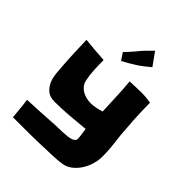

<svg xmlns="http://www.w3.org/2000/svg" viewBox="-283 -1202 1370 1370"><g transform="rotate(45 402.5 -516.5)"><path d="M740.2 -243.2Q740.2 -208 729.5 -169.4Q718.8 -130.9 698.2 -97.2Q677.7 -63.5 647.9 -38.6Q618.2 -13.7 581.1 -5.9Q566.4 -2.9 546.4 -1Q526.4 1 504.9 2Q483.4 2.9 462.4 3.9Q441.4 4.9 426.8 4.9Q342.8 8.8 258.8 9.3Q174.8 9.8 89.8 9.8Q85.9 -30.3 82.5 -69.3Q79.1 -108.4 73.2 -149.4Q140.6 -152.3 207.5 -155.8Q274.4 -159.2 341.8 -164.1Q356.4 -165 374.5 -165Q392.6 -165 411.6 -166Q430.7 -167 448.7 -168.5Q466.8 -169.9 480.5 -172.9Q486.3 -173.8 494.6 -176.3Q502.9 -178.7 509.8 -183.1Q516.6 -187.5 521.5 -193.4Q526.4 -199.2 526.4 -208Q526.4 -228.5 522 -253.4Q517.6 -278.3 515.6 -297.9Q442.4 -291 368.7 -284.7Q294.9 -278.3 220.7 -278.3Q169.9 -278.3 139.6 -307.1Q109.4 -335.9 95.7 -382.8Q92.8 -393.6 90.3 -408.7Q87.9 -423.8 86.4 -439.9Q85 -456.1 84 -471.7Q83 -487.3 82 -498Q77.1 -562.5 74.7 -625Q72.3 -687.5 70.3 -752Q117.2 -747.1 164.6 -743.2Q211.9 -739.3 258.8 -736.3Q258.8 -690.4 261.2 -639.2Q263.7 -587.9 273.4 -543.9Q278.3 -520.5 292 -503.4Q305.7 -486.3 324.7 -475.1Q343.8 -463.9 365.7 -458.5Q387.7 -453.1 410.2 -453.1Q436.5 -453.1 462.9 -458.5Q489.3 -463.9 513.7 -471.7Q509.8 -544.9 507.3 -616.2Q504.9 -687.5 498 -759.8Q527.3 -760.7 556.6 -762.2Q585.9 -763.7 615.2 -763.7Q661.1 -763.7 708 -754.9Q708 -712.9 709.5 -670.9Q710.9 -628.9 712.9 -586.9Q714.8 -567.4 716.3 -547.4Q717.8 -527.3 718.8 -507.8Q722.7 -441.4 731.4 -375.5Q740.2 -309.6 740.2 -243.2ZM541 -946.3Q516.6 -925.8 494.6 -908.7Q472.7 -891.6 450.2 -877Q427.7 -862.3 403.8 -848.6Q379.9 -835 351.6 -819.3L315.4 -874Q333 -891.6 349.1 -909.2Q365.2 -926.8 380.9 -946.3Q401.4 -972.7 424.8 -996.1Q448.2 -1019.5 471.7 -1043Z"/></g></svg>

Font: Slackey
Style: Regular
Weight: 400
Designer: Squid
Foundry: Font Diner, Inc DBA Sideshow
Version: Version 1.001